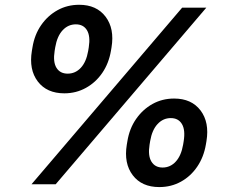

<svg xmlns="http://www.w3.org/2000/svg" viewBox="-20 -759 947 791"><path d="M636.2 11.7Q564 11.7 526.9 -37.1Q489.7 -85.9 502.4 -163.1L504.9 -177.7Q513.2 -229 540.5 -268.6Q567.9 -308.1 608.2 -330.6Q648.4 -353 697.3 -353Q769 -353 806.2 -304Q843.3 -254.9 830.6 -177.7L828.1 -163.1Q819.3 -111.8 792.5 -72.3Q765.6 -32.7 725.3 -10.5Q685.1 11.7 636.2 11.7ZM245.1 -374.5Q172.9 -374.5 135.7 -423.3Q98.6 -472.2 111.3 -549.3L113.8 -564Q122.1 -615.7 149.4 -655.3Q176.8 -694.8 217 -717Q257.3 -739.3 306.2 -739.3Q377.9 -739.3 415 -690.2Q452.1 -641.1 439.5 -564L437 -549.3Q428.2 -498 401.4 -458.7Q374.5 -419.4 334 -397Q293.5 -374.5 245.1 -374.5ZM109.9 0 730.5 -727.5H830.1L209.5 0ZM649.9 -68.8Q681.6 -68.8 704.1 -93.3Q726.6 -117.7 734.4 -163.1L736.8 -177.7Q744.1 -223.6 729.5 -248Q714.8 -272.5 683.6 -272.5Q651.9 -272.5 629.2 -248Q606.4 -223.6 598.6 -177.7L596.2 -163.1Q588.9 -117.7 603.8 -93.3Q618.7 -68.8 649.9 -68.8ZM258.8 -455.6Q290.5 -455.6 313 -479.7Q335.4 -503.9 343.3 -549.3L345.7 -564Q353 -609.9 338.4 -634.3Q323.7 -658.7 292.5 -658.7Q260.7 -658.7 238 -634.3Q215.3 -609.9 207.5 -564L205.1 -549.3Q197.8 -503.9 212.6 -479.7Q227.5 -455.6 258.8 -455.6Z"/></svg>

Font: Inter Display SemiBold
Style: Italic
Weight: 600
Italic angle: -9.39999°
Designer: Rasmus Andersson
Foundry: rsms
Version: Version 4.000;git-a52131595